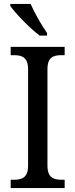

<svg xmlns="http://www.w3.org/2000/svg" viewBox="-20 -951 381 971"><path d="M181 -771H218V-784C191 -822 154 -886 135 -931H32V-921C56 -886 131 -807 181 -771ZM34 0H307V-42H292C252 -42 220 -52 220 -113V-601C220 -663 251 -672 292 -672H307V-714H34V-672H50C89 -672 122 -663 122 -601V-113C122 -51 89 -42 50 -42H34Z"/></svg>

Font: Noto Serif Devanagari SemiCondensed
Style: Regular
Weight: 400
Width: 4
Designer: Universal Thirst, Indian Type Foundry and the Monotype Design Team
Foundry: Monotype Imaging Inc.
Version: Version 2.004